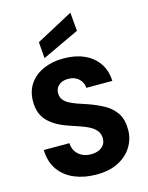

<svg xmlns="http://www.w3.org/2000/svg" viewBox="-141 -1053 890 1151"><g transform="rotate(-15 304.5 -477.0)"><path d="M313 12Q237 12 176.5 -13.5Q116 -39 81 -89Q46 -139 44 -212H203Q204 -183 218 -161Q232 -139 256 -126.5Q280 -114 312 -114Q339 -114 359.5 -122.5Q380 -131 392 -147.5Q404 -164 404 -189Q404 -215 390 -234Q376 -253 351.5 -266.5Q327 -280 295.5 -291Q264 -302 228 -314Q146 -341 101.5 -386.5Q57 -432 57 -509Q57 -573 88.5 -618.5Q120 -664 175 -688Q230 -712 300 -712Q372 -712 427 -687.5Q482 -663 514 -616.5Q546 -570 548 -506H387Q386 -528 374.5 -546Q363 -564 343.5 -575Q324 -586 298 -586Q275 -587 256.5 -579.5Q238 -572 226.5 -556.5Q215 -541 215 -518Q215 -496 226.5 -479.5Q238 -463 259 -451.5Q280 -440 307.5 -430Q335 -420 367 -410Q420 -392 465 -367.5Q510 -343 537 -303.5Q564 -264 564 -199Q564 -142 534.5 -94Q505 -46 449.5 -17Q394 12 313 12ZM191 -743 183 -844 411 -966 421 -851Z"/></g></svg>

Font: DM Sans 18pt Black
Style: Regular
Weight: 900
Designer: Colophon Foundry, Jonny Pinhorn
Foundry: Colophon Foundry
Version: Version 4.004;gftools[0.9.30]